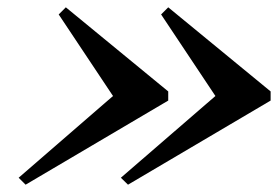

<svg xmlns="http://www.w3.org/2000/svg" viewBox="-20 -650 760 525"><path d="M289 -387.5 140.5 -610.5 160 -630 440 -400V-375L50 -145L31 -164ZM569 -387.5 420.5 -610.5 440 -630 720 -400V-375L330 -145L310.5 -164Z"/></svg>

Font: Bodoni* 06pt Medium
Style: Italic
Weight: 500
Italic angle: -13°
Version: Version 2.3